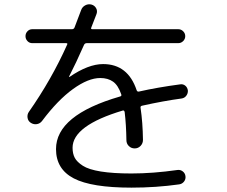

<svg xmlns="http://www.w3.org/2000/svg" viewBox="-20 -821 1040 881"><path d="M128 -623Q115 -623 106 -632.5Q97 -642 97 -655Q97 -668 106 -677.5Q115 -687 128 -687H310Q319 -687 322 -695Q342 -747 352 -774Q357 -789 371 -796.5Q385 -804 400 -800Q414 -796 421 -783.5Q428 -771 423 -757Q415 -735 399 -695Q395 -687 404 -687H798Q811 -687 820.5 -677.5Q830 -668 830 -655Q830 -642 820.5 -632.5Q811 -623 798 -623H378Q370 -623 366 -616Q328 -530 297 -470V-468H299Q385 -527 453 -527Q567 -527 607 -407Q610 -399 618 -401Q702 -420 807 -434Q820 -436 830 -428Q840 -420 842 -406Q843 -393 835 -382Q827 -371 813 -369Q731 -358 632 -336Q623 -334 625 -326Q635 -259 636 -179Q636 -163 625 -151.5Q614 -140 598 -140Q582 -140 571 -151Q560 -162 560 -178Q559 -249 552 -307Q550 -315 544 -314Q313 -245 313 -143Q313 -116 323 -97Q333 -78 360 -60.5Q387 -43 443 -34Q499 -25 583 -25Q682 -25 794 -41Q807 -43 818 -35Q829 -27 831 -13Q833 1 824.5 12Q816 23 802 25Q696 40 583 40Q400 40 318.5 -2.5Q237 -45 237 -137Q237 -293 530 -378Q540 -380 536 -389Q522 -430 498.5 -446.5Q475 -463 440 -463Q385 -463 315 -412.5Q245 -362 173 -266Q164 -254 149.5 -251.5Q135 -249 122 -257Q109 -265 106.5 -280Q104 -295 112 -307Q217 -457 288 -616Q292 -623 283 -623Z"/></svg>

Font: Rounded Mplus 1c
Style: Regular
Weight: 400
Version: Version 1.059.20150529